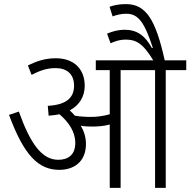

<svg xmlns="http://www.w3.org/2000/svg" viewBox="-20 -916 928 936"><path d="M399 -214C399 -248 389 -277 374 -303C391 -300 411 -299 428 -299C458 -299 486 -301 515 -309V0H568V-574H736V0H788V-574H888V-622H783C739 -820 692 -896 594 -896C561 -896 537 -891 514 -883L529 -836C548 -843 569 -849 596 -849C656 -849 685 -804 725 -683L721 -681C688 -742 648 -771 588 -771C556 -771 528 -763 502 -752L519 -705C542 -716 567 -723 591 -723C641 -723 675 -708 727 -622H447V-574H515V-359C483 -350 454 -346 420 -346C396 -346 370 -348 345 -352C337 -361 329 -370 320 -378C367 -403 393 -445 393 -498C393 -579 341 -632 252 -632C198 -632 157 -617 116 -597L134 -551C174 -572 209 -584 251 -584C306 -584 341 -555 341 -498C341 -439 303 -405 213 -400L217 -352C236 -353 254 -356 270 -359C314 -321 347 -275 347 -219C347 -161 312 -137 264 -137C183 -137 127 -218 72 -372L24 -356C96 -161 166 -88 269 -88C340 -88 399 -127 399 -214Z"/></svg>

Font: Noto Sans Devanagari UI SemiCondensed Light
Style: Regular
Weight: 300
Width: 4
Designer: Jelle Bosma - Monotype Design Team
Foundry: Monotype Imaging Inc.
Version: Version 2.004